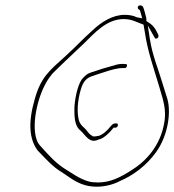

<svg xmlns="http://www.w3.org/2000/svg" viewBox="-20 -715 658 725"><path d="M111 -340C85 -250 91 -189 122 -147C151 -117 180 -84 213 -65L244 -44C272 -25 302 -10 345 -10C375 -10 408 -18 432 -31C484 -53 534 -91 569 -140C615 -203 629 -297 609 -351L594 -399C578 -454 555 -507 546 -567L538 -619L561 -578C565 -571 566 -569 568 -569C573 -569 577 -572 578 -576C579 -579 578 -582 578 -582V-583C566 -609 558 -621 533 -635V-640L532 -648V-649C529 -660 524 -681 520 -689C516 -696 505 -696 502 -692C498 -685 501 -680 508 -677C509 -673 510 -672 512 -664L517 -646L500 -649C494 -650 492 -652 489 -653C478 -657 464 -659 451 -659C405 -659 363 -632 330 -601C292 -567 275 -547 225 -501C166 -448 134 -423 111 -340ZM118 -189C97 -248 125 -375 175 -433V-434C199 -459 275 -530 297 -551C336 -589 382 -643 447 -643C479 -643 498 -630 522 -622C524 -612 525 -602 527 -593C537 -523 560 -459 580 -392L594 -344C601 -317 607 -288 600 -250C585 -164 531 -105 473 -70C435 -46 397 -26 350 -26C338 -26 325 -27 314 -30C277 -41 251 -62 221 -80C189 -101 163 -130 136 -160C128 -168 121 -178 118 -189ZM261 -307C260 -267 264 -236 285 -221C304 -203 318 -173 350 -187L351 -188H352C371 -191 395 -215 409 -233H417C420 -233 424 -237 425 -240C426 -246 424 -249 420 -249H415C409 -249 404 -246 397 -237L396 -236C386 -223 369 -207 353 -202H352L340 -200H331L330 -201C318 -207 313 -215 306 -224C299 -233 284 -241 278 -260C270 -291 272 -334 286 -380C295 -409 308 -421 329 -428C346 -434 363 -439 381 -445C400 -451 422 -458 444 -458H452C454 -458 458 -461 459 -464C461 -471 459 -473 455 -473C438 -475 424 -473 408 -467H407C380 -460 354 -452 329 -443H328C309 -437 301 -430 288 -414C272 -390 262 -339 261 -307Z"/></svg>

Font: Stray Cat
Style: ExLtCnObl
Weight: 200
Version: Version 1.0